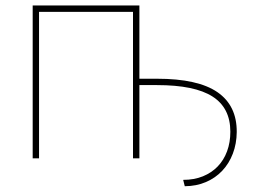

<svg xmlns="http://www.w3.org/2000/svg" viewBox="-20 -565 928 685"><path d="M96.6 0V-545.5H477.3V-284.1H540.5Q686.1 -284.1 755.7 -236.2Q825.3 -188.2 824.6 -93.8Q824.2 -52.2 810.7 -16.9Q797.2 18.5 772.9 44.2Q748.6 70 714.7 84.5Q680.8 99.1 639.2 99.4L633.5 76.7Q672.6 76.7 703.7 64.1Q734.7 51.5 756.6 28.9Q778.4 6.4 790.1 -25.2Q801.8 -56.8 801.8 -95.2Q801.8 -180 738.1 -220.7Q674.4 -261.4 540.5 -261.4H477.3V0H454.5V-522.7H119.3V0Z"/></svg>

Font: Inter P Thin
Style: Regular
Weight: 100
Designer: Rasmus Andersson
Foundry: rsms
Version: Version 3.018;git-588b23468